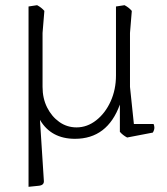

<svg xmlns="http://www.w3.org/2000/svg" viewBox="-20 -525 642 740"><path d="M569 -14 470 5Q453 -4 442 -17V-122Q394 10 269 10Q177 10 134 -63L149 171Q151 189 129 191L90 195V-500L123 -505Q140 -496 151 -483L144 -398V-190Q144 -146 161.5 -111Q179 -76 208.5 -55Q238 -34 275 -34Q316 -34 351 -61.5Q386 -89 406.5 -134.5Q427 -180 427 -234V-500L460 -505Q477 -496 488 -483L481 -398V-190L496 -47H572Q575 -40 575 -33Q575 -24 569 -14Z"/></svg>

Font: Scope One
Style: Regular
Weight: 400
Designer: Dalton Maag Ltd
Foundry: Dalton Maag Ltd
Version: Version 1.002; ttfautohint (v1.4.1) -l 11 -r 50 -G 50 -x 14 